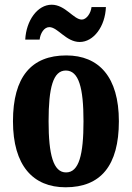

<svg xmlns="http://www.w3.org/2000/svg" viewBox="-20 -784 559 814"><path d="M318 -606C377 -606 426 -672 429 -754H368C365 -727 346 -701 327 -701C292 -701 257 -764 199 -764C139 -764 91 -697 87 -616H148C151 -643 167 -669 189 -669C225 -669 260 -606 318 -606ZM258 10C407 10 484 -82 484 -270C484 -458 399 -549 261 -549C113 -549 35 -458 35 -270C35 -82 120 10 258 10ZM260 -53C206 -53 186 -128 186 -270C186 -412 205 -485 259 -485C314 -485 334 -412 334 -270C334 -128 315 -53 260 -53Z"/></svg>

Font: Noto Serif Tamil ExtraCondensed ExtraBold
Style: Regular
Weight: 800
Width: 2
Designer: Indian Type Foundry, Tom Grace, and the Monotype Design Team
Foundry: Monotype Imaging Inc.
Version: Version 2.004